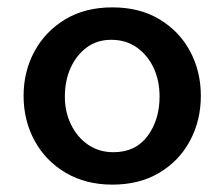

<svg xmlns="http://www.w3.org/2000/svg" viewBox="-20 -491 609 521"><path d="M285 10Q213 10 158.5 -22Q104 -54 74 -109Q44 -164 44 -231Q44 -297 73.5 -351.5Q103 -406 157 -438.5Q211 -471 285 -471Q359 -471 413 -438.5Q467 -406 496 -351.5Q525 -297 525 -231Q525 -164 495.5 -109Q466 -54 412 -22Q358 10 285 10ZM288 -78Q348 -78 380.5 -122Q413 -166 413 -229Q413 -272 397 -306.5Q381 -341 351.5 -362Q322 -383 282 -383Q243 -383 215 -362Q187 -341 171.5 -306.5Q156 -272 156 -229Q156 -187 173 -152.5Q190 -118 219.5 -98Q249 -78 288 -78Z"/></svg>

Font: Alata
Style: Regular
Weight: 400
Designer: Spyros Zevelakis, Eben Sorkin
Foundry: Spyros Zevelakis
Version: Version 1.005; ttfautohint (v1.8.4.7-5d5b)